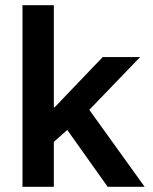

<svg xmlns="http://www.w3.org/2000/svg" viewBox="-20 -720 588 740"><path d="M66.7 0V-700H187.5V-306.7H190.8L375.8 -500H520L324.2 -296.7L537.5 0H395L239.2 -219.2L187.5 -173.3V0Z"/></svg>

Font: Funnel Sans Light SemiBold
Style: Regular
Weight: 600
Version: Version 1.000